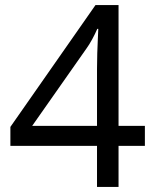

<svg xmlns="http://www.w3.org/2000/svg" viewBox="-20 -738 612 758"><path d="M552 -162H448V0H363V-162H21V-237L357 -718H448V-241H552ZM363 -466Q363 -501 364 -528Q365 -555 366 -578.5Q367 -602 368 -624H364Q356 -605 344 -583Q332 -561 321 -546L107 -241H363Z"/></svg>

Font: Noto Sans Gunjala Gondi
Style: Regular
Weight: 400
Designer: Ek Type
Foundry: Ek Type
Version: Version 1.004